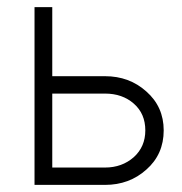

<svg xmlns="http://www.w3.org/2000/svg" viewBox="-20 -520 513 540"><path d="M275.4 -305.7Q343.8 -305.7 391.6 -262.7Q440.4 -219.7 440.4 -153.3Q440.4 -85.9 391.6 -43Q343.8 0 275.4 0Q209 0 77.1 0Q77.1 -125 77.1 -500Q89.8 -500 127 -500Q127 -451.2 127 -305.7Q164.1 -305.7 275.4 -305.7ZM275.4 -48.8Q323.2 -48.8 356.4 -78.1Q388.7 -107.4 388.7 -153.3Q388.7 -200.2 356.4 -228.5Q324.2 -256.8 275.4 -256.8Q225.6 -256.8 127 -256.8Q127 -205.1 127 -48.8Q164.1 -48.8 275.4 -48.8Z"/></svg>

Font: LeFont
Style: ExtraLight
Weight: 200
Designer: Leryon MEDIA
Version: Version 1.0